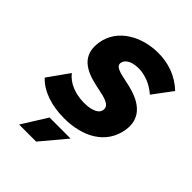

<svg xmlns="http://www.w3.org/2000/svg" viewBox="-201 -617 891 891"><g transform="rotate(45 244.0 -172.0)"><path d="M213 6C334 6 435 -47 453 -159C454 -168 455 -176 455 -183C455 -284 345 -308 296 -318C248 -328 213 -335 217 -362C222 -389 254 -403 294 -403C334 -403 381 -386 417 -353L488 -448C436 -498 372 -518 308 -518C203 -518 96 -464 79 -356C78 -347 77 -338 77 -330C77 -234 174 -215 231 -203C276 -194 315 -185 315 -156C315 -126 281 -110 227 -110C167 -111 119 -131 90 -168L16 -64C59 -18 130 6 213 6ZM86 174H198L301 51H163Z"/></g></svg>

Font: Arthouse Owned
Style: Bold Italic
Weight: 700
Italic angle: -10°
Designer: Jeremy Tribby
Foundry: Tribby Type
Version: Version 1.000;PS 001.000;hotconv 1.0.88;makeotf.lib2.5.64775